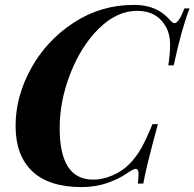

<svg xmlns="http://www.w3.org/2000/svg" viewBox="-20 -742 786 776"><path d="M650.9 -632.8Q615.2 -698.2 534.2 -698.2Q453.1 -698.2 380.9 -627.9Q308.6 -557.6 264.6 -445.3Q220.7 -333 221.2 -223.6Q221.2 -16.1 356 -16.1Q394 -15.6 435.1 -33.2Q475.6 -50.8 503.9 -80.1Q532.2 -109.4 551.8 -144.5Q571.3 -179.7 596.2 -240.2H618.2Q570.8 -66.9 559.1 0H537.1Q540 -21.5 540 -40.5Q540 -59.6 527.3 -59.6Q519.5 -59.6 490.2 -39.6Q460.9 -19.5 415 -2.9Q368.7 13.7 311 14.2Q177.7 14.2 110.4 -49.8Q43 -113.8 43 -232.9Q43 -352.1 105.5 -465.3Q168 -578.6 277.8 -650.4Q387.7 -722.2 521 -722.2Q613.3 -722.7 665 -663.1Q677.7 -648.4 684.6 -648.4Q703.1 -648.4 725.1 -708H746.1Q712.9 -621.6 682.1 -478H660.2Q667.5 -521.5 667.5 -562.5Q667.5 -603.5 650.9 -632.8Z"/></svg>

Font: PlayfairDisplay-BoldItalic
Style: Bold Italic
Weight: 700
Italic angle: -14.9847°
Designer: Claus Eggers Sørensen
Foundry: Claus Eggers Sørensen
Version: Version 1.002;PS 001.002;hotconv 1.0.70;makeotf.lib2.5.58329